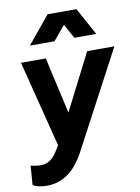

<svg xmlns="http://www.w3.org/2000/svg" viewBox="-119 -881 856 1174"><g transform="rotate(-10 309.0 -294.0)"><path d="M76 222C172 222 249 169 310 55L629 -546H460L282 -196L203 -546H49L185 -10L167 19C145 54 117 92 61 92C43 92 17 89 -2 83L-11 203C10 215 40 222 76 222ZM121 -640H274L348 -729L397 -640H533L440 -810H261Z"/></g></svg>

Font: Mluvka ExtraBold
Style: Italic
Weight: 800
Italic angle: -8°
Designer: Modified by Jiří Krblich, Original typeface by Gumpita Rahayu
Foundry: Gumpita Rahayu & Jiří Krblich
Version: Version 2.000;Glyphs 3.1.1 (3134)